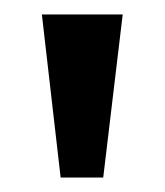

<svg xmlns="http://www.w3.org/2000/svg" viewBox="-20 -720 228 266"><path d="M38 -700H150L123 -474H64Z"/></svg>

Font: Booming Bebas 2
Style: Regular
Weight: 400
Designer: Ryoichi Tsunekawa
Foundry: Ryoichi Tsunekawa
Version: Version 2.000